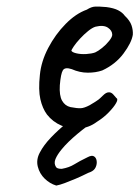

<svg xmlns="http://www.w3.org/2000/svg" viewBox="-20 -409 433 597"><path d="M281 -30Q257 -12 227.5 -9.5Q198 -7 171 -18.5Q144 -30 126 -53Q112 -72 105.5 -100.5Q99 -129 104 -176Q108 -218 130 -260Q152 -302 184 -334.5Q216 -367 250 -379Q264 -388 276 -388.5Q288 -389 311 -387Q334 -384 347.5 -377Q361 -370 368 -360Q384 -345 389 -330Q394 -315 393 -301Q389 -276 364 -242.5Q339 -209 298 -190Q278 -183 253 -183Q228 -183 203 -194Q182 -201 175.5 -190.5Q169 -180 166 -144Q164 -112 173 -96Q182 -80 199 -76Q220 -72 231 -72.5Q242 -73 259 -82Q272 -90 277 -93Q282 -96 286.5 -99.5Q291 -103 299 -111Q305 -117 309.5 -119.5Q314 -122 319 -122Q326 -122 332 -115.5Q338 -109 342 -104Q348 -101 341 -88.5Q334 -76 318 -59.5Q302 -43 281 -30ZM276 -246Q285 -250 297.5 -260Q310 -270 319.5 -282Q329 -294 329 -301Q329 -314 315.5 -323Q302 -332 277 -326Q267 -323 254 -312.5Q241 -302 229 -289Q217 -276 209.5 -265Q202 -254 202 -251Q205 -246 218.5 -243Q232 -240 248.5 -241Q265 -242 276 -246ZM155 168Q135 162 119 146.5Q103 131 97.5 109Q92 87 104 65Q116 42 138.5 18.5Q161 -5 187 -26Q213 -47 235 -61L273 -31Q251 -18 220.5 7.5Q190 33 172 55Q158 72 152.5 85.5Q147 99 154 110Q157 116 172 116Q195 112 211 102Q227 92 252 80Q265 73 272 77Q279 81 280.5 91Q282 101 277.5 111Q273 121 261 126Q257 127 244 133.5Q231 140 214.5 147Q198 154 182 160Q166 166 155 168Z"/></svg>

Font: Caveat Medium
Style: Regular
Weight: 500
Designer: Pablo Impallari
Foundry: Pablo Impallari
Version: Version 2.000